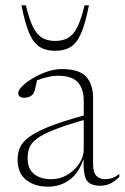

<svg xmlns="http://www.w3.org/2000/svg" viewBox="-20 -690 468 720"><path d="M357 6.5Q320 6.5 306 -12.5Q292 -31.5 293.5 -93.5Q274.5 -39.5 239.8 -14.8Q205 10 160 10Q110.5 10 78.2 -15.2Q46 -40.5 46 -91.5Q46 -115 54.2 -135.5Q62.5 -156 87.8 -175.2Q113 -194.5 162.5 -214.5Q212 -234.5 294 -257V-312.5Q294 -356.5 272 -381.2Q250 -406 196.5 -406Q181 -406 162.2 -402Q143.5 -398 119 -389Q114.5 -368 111 -354.2Q107.5 -340.5 101 -334Q96 -329 87.8 -326.2Q79.5 -323.5 71 -323.5Q48.5 -323.5 48.5 -341Q48.5 -352.5 64.2 -367.8Q80 -383 104.5 -397.5Q129 -412 157.2 -421.5Q185.5 -431 210 -431Q278 -431 303.5 -402Q329 -373 329 -323.5V-74.5Q329 -43.5 341.2 -30.8Q353.5 -18 375 -18Q387.5 -18 399.8 -22Q412 -26 427.5 -37.5V-27Q410 -9 392.8 -1.2Q375.5 6.5 357 6.5ZM83.5 -96Q83.5 -58 107.2 -38Q131 -18 172.5 -18Q205.5 -18 233.2 -34.8Q261 -51.5 277.5 -77.2Q294 -103 294 -129.5V-240Q223 -219.5 180.8 -202.5Q138.5 -185.5 117.5 -169.2Q96.5 -153 90 -135.5Q83.5 -118 83.5 -96ZM187 -536.5Q215.5 -536.5 235.5 -548Q255.5 -559.5 270 -588.5Q284.5 -617.5 297 -670H313.5Q300 -601 283.8 -564.2Q267.5 -527.5 244.2 -513.5Q221 -499.5 187 -499.5Q153 -499.5 129.8 -513.5Q106.5 -527.5 90.2 -564.2Q74 -601 60.5 -670H77Q89.5 -617.5 104 -588.5Q118.5 -559.5 138.5 -548Q158.5 -536.5 187 -536.5Z"/></svg>

Font: Newsreader Text ExtraLight
Style: Regular
Weight: 275
Designer: Hugues Gentile
Foundry: Production Type
Version: Version 1.001